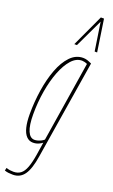

<svg xmlns="http://www.w3.org/2000/svg" viewBox="-197 -830 644 1090"><g transform="rotate(20 124.5 -285.0)"><path d="M-7 213 -3 196Q9 200 19.5 201.5Q30 203 41 203Q66 203 83.5 190Q101 177 112.5 147Q124 117 132 68L144 -10Q135 -3 125.5 1.5Q116 6 107 8Q98 10 88 10Q65 10 48.5 -7Q32 -24 24 -57Q16 -90 16 -136Q16 -210 27 -281.5Q38 -353 60 -411.5Q82 -470 115.5 -505Q149 -540 193 -540Q199 -540 205.5 -539Q212 -538 218.5 -536Q225 -534 231.5 -531Q238 -528 245 -525L149 71Q137 149 112 184.5Q87 220 43 220Q29 220 16.5 218.5Q4 217 -7 213ZM224 -515Q215 -519 206.5 -521Q198 -523 192 -523Q157 -523 128.5 -491Q100 -459 79 -405Q58 -351 46.5 -283Q35 -215 35 -143Q35 -76 49.5 -42Q64 -8 91 -8Q100 -8 110.5 -11Q121 -14 131 -19Q141 -24 147 -30ZM118 -596 208 -790H227L256 -596H241L215 -767L134 -596Z"/></g></svg>

Font: Georama ExtraCondensed Thin
Style: Italic
Weight: 100
Width: 2
Italic angle: -9°
Designer: Jean-Baptiste Levee
Foundry: Production Type
Version: Version 1.001